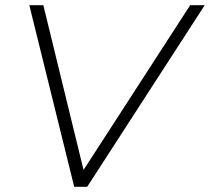

<svg xmlns="http://www.w3.org/2000/svg" viewBox="-20 -720 809 740"><path d="M266 0 93 -700H147L302 -65L713 -700H769L316 0Z"/></svg>

Font: Montserrat Light
Style: Italic
Weight: 300
Italic angle: -11.3°
Designer: Julieta Ulanovsky
Foundry: Julieta Ulanovsky
Version: Version 9.000; ttfautohint (v1.8.4.7-5d5b)